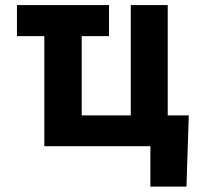

<svg xmlns="http://www.w3.org/2000/svg" viewBox="-20 -565 780 742"><path d="M401.3 -545.5V-425.4H295.8V-119H485.4V-545.5H628.2V-119H709.5L700.6 156.2H561.1V0H151.3V-425.4H45.5V-545.5Z"/></svg>

Font: Inter UI
Style: Bold
Weight: 700
Designer: Rasmus Andersson
Foundry: rsms
Version: 3.2;8d6f07862